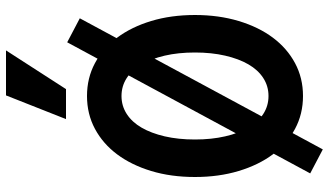

<svg xmlns="http://www.w3.org/2000/svg" viewBox="-248 -772 1096 640"><g transform="rotate(-90 300.0 -452.0)"><path d="M300 10Q360 10 409.5 -16.5Q459 -43 494.5 -90.5Q530 -138 550 -204.5Q570 -271 570 -350Q570 -430 550 -496Q530 -562 494.5 -609.5Q459 -657 409.5 -683.5Q360 -710 300 -710Q240 -710 190.5 -683.5Q141 -657 105.5 -609.5Q70 -562 50 -496Q30 -430 30 -350Q30 -271 50 -204.5Q70 -138 105.5 -90.5Q141 -43 190.5 -16.5Q240 10 300 10ZM300 -105Q267 -105 240 -122.5Q213 -140 194.5 -172Q176 -204 165.5 -249.5Q155 -295 155 -350Q155 -406 165.5 -451Q176 -496 194.5 -528Q213 -560 240 -577.5Q267 -595 300 -595Q333 -595 360 -577.5Q387 -560 405.5 -528Q424 -496 434.5 -451Q445 -406 445 -350Q445 -295 434.5 -249.5Q424 -204 405.5 -172Q387 -140 360 -122.5Q333 -105 300 -105ZM42 34 122 76 202 -72 559 -734 479 -776ZM452 -980H302L223 -780H323Z"/></g></svg>

Font: CommitMonoV142 ExtLt
Style: Regular
Weight: 200
Monospace: yes
Designer: Eigil Nikolajsen
Foundry: Eigil Nikolajsen
Version: Version 1.142